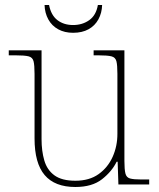

<svg xmlns="http://www.w3.org/2000/svg" viewBox="-20 -737 637 767"><path d="M281 10Q199 10 158.5 -37.5Q118 -85 118 -184V-442Q118 -477 114 -492.5Q110 -508 94 -512Q78 -516 41 -516H15V-536H146V-181Q146 -134 157 -96Q168 -58 197.5 -36.5Q227 -15 281 -15Q337 -15 374 -41.5Q411 -68 430 -110.5Q449 -153 449 -202V-442Q449 -477 445 -492.5Q441 -508 425 -512Q409 -516 372 -516H354V-536H477V-94Q477 -60 481 -44Q485 -28 499.5 -24Q514 -20 544 -20H576V0H453L450 -91H446Q427 -52 387.5 -21Q348 10 281 10ZM272 -606Q238 -606 212.5 -620Q187 -634 173 -659.5Q159 -685 158 -717H176Q184 -676 209.5 -656.5Q235 -637 272 -637Q309 -637 336.5 -656.5Q364 -676 371 -717H388Q387 -685 373 -659.5Q359 -634 333.5 -620Q308 -606 272 -606Z"/></svg>

Font: Noto Serif Khmer Thin
Style: Regular
Weight: 250
Version: Version 2.003